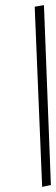

<svg xmlns="http://www.w3.org/2000/svg" viewBox="-20 -672 218 747"><path d="M144 55 115 -646 151 -652 178 48Z"/></svg>

Font: Twinkle Star
Style: Regular
Weight: 400
Designer: Robert E. Leuschke
Foundry: Robert E. Leuschke
Version: Version 2.010; ttfautohint (v1.8.3)